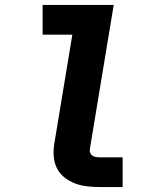

<svg xmlns="http://www.w3.org/2000/svg" viewBox="-20 -755 640 775"><path d="M382 0Q356 0 330.5 -3Q305 -6 282 -15Q259 -24 240 -39Q221 -54 210 -75.5Q199 -97 197 -123Q195 -149 199 -174L272 -615H152V-735H439L343 -155Q341 -147 343.5 -139.5Q346 -132 352 -127.5Q358 -123 366 -121.5Q374 -120 382 -120H475V0Z"/></svg>

Font: Iosevka Curly Heavy Extended
Style: Italic
Weight: 900
Width: 7
Italic angle: -9°
Monospace: yes
Designer: Belleve Invis
Foundry: Belleve Invis
Version: Version 11.1.0; ttfautohint (v1.8.3)